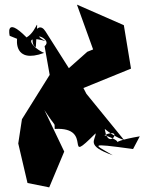

<svg xmlns="http://www.w3.org/2000/svg" viewBox="-20 -630 625 831"><path d="M278 -335 177 -494C139 -554 99 -440 135 -426C144 -592 150 -501 95 -468C0 -564 22 -475 22 -475L54 -462C54 -462 37 -352 171 -401C126 -419 68 -484 177 -452C101 -494 212 -462 173 -430L195 -306L75 -114L59 -9L99 162L193 181L258 26L172 -154C227 -69 214 -106 217 -72C392 -82 247 94 394 -53C394 -23 349 0 468 42C392 -4 351 -13 556 15L585 -40C406 -9 556 -3 432 -45C526 -87 439 43 432 -89C376 -118 455 -43 517 -24L354 -224L341 -249L547 -333L516 -521L313 -610L383 -416L358 -406Z"/></svg>

Font: Asimov Silicon
Style: Regular
Weight: 400
Designer: Google
Version: Version 2.000980; 2014